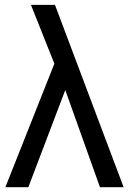

<svg xmlns="http://www.w3.org/2000/svg" viewBox="-20 -780 538 800"><path d="M495.1 0H396.5L252 -404.8L98.1 0H2.4L206.5 -514.6L108.9 -759.8H209Z"/></svg>

Font: IranNastaliq
Style: Regular
Weight: 400
Designer: Hossein Zahedi
Version: Version 1.5